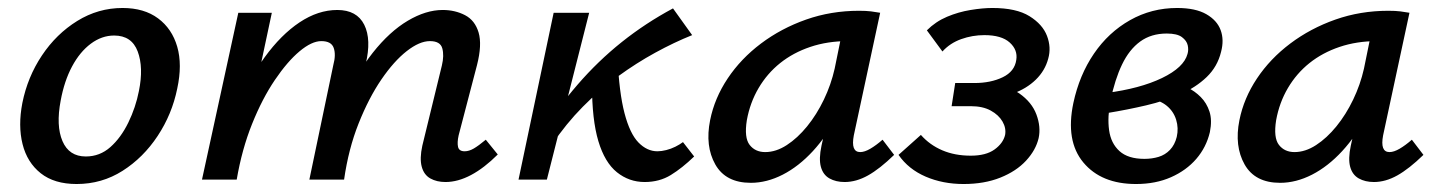

<svg xmlns="http://www.w3.org/2000/svg" viewBox="-20 -450 3609 481"><path d="M172 11Q116 11 82 -16Q48 -43 36.5 -89Q25 -135 36 -192Q49 -257 85 -311Q121 -365 173.5 -397.5Q226 -430 287 -430Q341 -430 376 -404Q411 -378 424 -333Q437 -288 424 -228Q411 -164 375 -109.5Q339 -55 287 -22Q235 11 172 11ZM195 -58Q230 -58 256.5 -81.5Q283 -105 301.5 -143Q320 -181 328 -222Q340 -281 325 -321Q310 -361 266 -361Q235 -361 207.5 -340.5Q180 -320 160.5 -283.5Q141 -247 132 -198Q120 -135 136.5 -96.5Q153 -58 195 -58Z M1096 6Q1074 6 1058 -3Q1042 -12 1036.5 -32.5Q1031 -53 1038 -85L1087 -286Q1093 -311 1088 -329Q1083 -347 1057 -347Q1031 -347 999 -322Q967 -297 935.5 -251Q904 -205 878.5 -141Q853 -77 842 0H780Q802 -105 837 -185Q872 -265 914 -318Q956 -371 1001.5 -398Q1047 -425 1089 -425Q1120 -425 1145 -412Q1170 -399 1179 -368.5Q1188 -338 1175 -287L1129 -111Q1125 -93 1127.5 -82Q1130 -71 1144 -71Q1155 -71 1167 -78Q1179 -85 1197 -100L1227 -63Q1193 -29 1160 -11.5Q1127 6 1096 6ZM486 0 577 -418H661L572 0ZM518 0Q538 -94 570 -172Q602 -250 643 -306.5Q684 -363 730.5 -394Q777 -425 825 -425Q874 -425 892.5 -388Q911 -351 896 -289L828 0H755L815 -287Q822 -313 816 -330Q810 -347 785 -347Q761 -347 730.5 -321.5Q700 -296 668.5 -249.5Q637 -203 611.5 -139.5Q586 -76 573 0Z M1363 -88 1331 -108Q1376 -179 1427 -238Q1478 -297 1537.5 -344.5Q1597 -392 1666 -429L1714 -362Q1669 -344 1621.5 -318Q1574 -292 1528 -258.5Q1482 -225 1440 -182.5Q1398 -140 1363 -88ZM1279 0 1367 -418H1456L1350 0ZM1595 6Q1556 6 1525.5 -18.5Q1495 -43 1479 -96.5Q1463 -150 1463 -238L1527 -306Q1531 -218 1544.5 -166.5Q1558 -115 1579.5 -93Q1601 -71 1627 -71Q1637 -71 1649 -74Q1661 -77 1672 -82.5Q1683 -88 1691 -94L1719 -58Q1689 -29 1660.5 -11.5Q1632 6 1595 6Z M1861 8Q1798 8 1772 -38Q1746 -84 1759 -149Q1770 -204 1803 -253.5Q1836 -303 1886.5 -341Q1937 -379 1999.5 -401Q2062 -423 2132 -423Q2150 -423 2162 -421.5Q2174 -420 2185 -418L2119 -111Q2111 -69 2135 -69Q2146 -69 2160.5 -77.5Q2175 -86 2191 -100L2220 -62Q2184 -27 2154.5 -10.5Q2125 6 2096 6Q2074 6 2058 -3Q2042 -12 2036.5 -32Q2031 -52 2038 -85L2073 -243L2121 -277Q2106 -215 2079 -162.5Q2052 -110 2016.5 -71.5Q1981 -33 1941 -12.5Q1901 8 1861 8ZM1897 -69Q1924 -69 1951 -86.5Q1978 -104 2002 -133.5Q2026 -163 2044 -200.5Q2062 -238 2071 -278L2092 -381L2139 -344Q2131 -346 2122 -346.5Q2113 -347 2104 -347Q2053 -347 2010 -332.5Q1967 -318 1934.5 -292Q1902 -266 1880.5 -229.5Q1859 -193 1851 -149Q1844 -105 1858 -87Q1872 -69 1897 -69Z M2394 11Q2342 11 2299 -7.5Q2256 -26 2231 -62L2287 -112Q2309 -87 2340.5 -73.5Q2372 -60 2412 -60Q2450 -60 2471.5 -75.5Q2493 -91 2498 -112Q2501 -129 2491.5 -145.5Q2482 -162 2462 -173Q2442 -184 2412 -184H2364L2373 -242H2421Q2462 -242 2492 -256.5Q2522 -271 2526 -300Q2530 -325 2509.5 -343.5Q2489 -362 2446 -362Q2416 -362 2388 -352Q2360 -342 2341 -321L2302 -374Q2324 -396 2352.5 -408Q2381 -420 2411.5 -425Q2442 -430 2466 -430Q2526 -430 2559 -409.5Q2592 -389 2603 -360Q2614 -331 2606 -303Q2598 -273 2575 -250.5Q2552 -228 2517.5 -215.5Q2483 -203 2443 -203L2447 -238Q2502 -238 2533.5 -216Q2565 -194 2576.5 -163Q2588 -132 2582 -104Q2575 -74 2550.5 -47.5Q2526 -21 2486 -5Q2446 11 2394 11Z M2826 11Q2739 11 2694 -43Q2649 -97 2669 -192Q2684 -262 2720.5 -315.5Q2757 -369 2811 -399.5Q2865 -430 2929 -430Q2975 -430 3002 -414.5Q3029 -399 3038 -374.5Q3047 -350 3039 -320Q3030 -283 3003 -257Q2976 -231 2937 -214Q2898 -197 2851 -186Q2804 -175 2755 -167L2751 -217Q2836 -228 2891 -254.5Q2946 -281 2955 -315Q2958 -325 2955.5 -336.5Q2953 -348 2941 -357Q2929 -366 2903 -366Q2864 -366 2836.5 -346Q2809 -326 2791 -288.5Q2773 -251 2762 -198Q2754 -157 2758.5 -124Q2763 -91 2784.5 -71.5Q2806 -52 2847 -52Q2866 -52 2882.5 -57Q2899 -62 2911 -74.5Q2923 -87 2928 -107Q2933 -129 2926.5 -150Q2920 -171 2903 -185Q2886 -199 2859 -203L2923 -243Q2937 -239 2955 -230.5Q2973 -222 2988 -207Q3003 -192 3010 -170.5Q3017 -149 3011 -119Q3002 -81 2977 -52Q2952 -23 2913.5 -6Q2875 11 2826 11Z M3187 8Q3124 8 3098 -38Q3072 -84 3085 -149Q3096 -204 3129 -253.5Q3162 -303 3212.5 -341Q3263 -379 3325.5 -401Q3388 -423 3458 -423Q3476 -423 3488 -421.5Q3500 -420 3511 -418L3445 -111Q3437 -69 3461 -69Q3472 -69 3486.5 -77.5Q3501 -86 3517 -100L3546 -62Q3510 -27 3480.5 -10.5Q3451 6 3422 6Q3400 6 3384 -3Q3368 -12 3362.5 -32Q3357 -52 3364 -85L3399 -243L3447 -277Q3432 -215 3405 -162.5Q3378 -110 3342.5 -71.5Q3307 -33 3267 -12.5Q3227 8 3187 8ZM3223 -69Q3250 -69 3277 -86.5Q3304 -104 3328 -133.5Q3352 -163 3370 -200.5Q3388 -238 3397 -278L3418 -381L3465 -344Q3457 -346 3448 -346.5Q3439 -347 3430 -347Q3379 -347 3336 -332.5Q3293 -318 3260.5 -292Q3228 -266 3206.5 -229.5Q3185 -193 3177 -149Q3170 -105 3184 -87Q3198 -69 3223 -69Z"/></svg>

Font: Ysabeau SemiBold
Style: Italic
Weight: 600
Italic angle: -12°
Designer: Christian Thalmann (Catharsis Fonts)
Version: Version 2.002